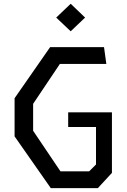

<svg xmlns="http://www.w3.org/2000/svg" viewBox="-20 -974 660 994"><path d="M243 0H486.5L559.5 -79V-392.5H333V-316.5H477V-122.5L441.5 -87H293L151.5 -297V-436.5L290 -643H530.5L518.5 -730H239.5L55.5 -465.5V-268ZM346 -812 420.5 -883 346 -954.5 271 -883Z"/></svg>

Font: Monaspace Krypton
Style: Regular
Weight: 400
Designer: Riley Cran & the Lettermatic Team
Foundry: Lettermatic
Version: Version 1.200 (Monaspace Krypton)